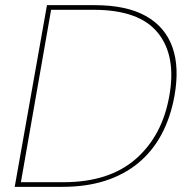

<svg xmlns="http://www.w3.org/2000/svg" viewBox="-20 -724 742 744"><path d="M347 -704Q470 -704 545 -662Q620 -620 648 -541.5Q676 -463 656 -352Q641 -269 606 -203.5Q571 -138 516 -92.5Q461 -47 387.5 -23.5Q314 0 222 0H37L162 -704ZM61 -18H226Q403 -18 506 -108Q609 -198 636 -352Q664 -507 592 -596.5Q520 -686 343 -686H178Z"/></svg>

Font: Poppins Variable
Style: Italic
Weight: 100
Italic angle: -10°
Designer: Jonny Pinhorn
Foundry: Indian Type Foundry
Version: Version 6.000